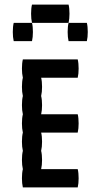

<svg xmlns="http://www.w3.org/2000/svg" viewBox="-20 -820 440 840"><path d="M160 -240Q164 -224 164 -200Q164 -177 160 -160Q164 -144 164 -120Q164 -97 160 -80H320Q324 -64 324 -40Q324 -17 320 0H80Q76 -17 76 -40Q76 -64 80 -80Q76 -97 76 -120Q76 -144 80 -160Q76 -177 76 -200Q76 -224 80 -240Q76 -257 76 -280Q76 -304 80 -320Q76 -337 76 -360Q76 -384 80 -400Q76 -417 76 -440Q76 -464 80 -480Q76 -497 76 -520Q76 -544 80 -560H320Q324 -544 324 -520Q324 -497 320 -480H160Q164 -464 164 -440Q164 -417 160 -400Q164 -384 164 -360Q164 -337 160 -320H320Q324 -304 324 -280Q324 -257 320 -240ZM280 -800Q284 -784 284 -760Q284 -737 280 -720H120Q116 -737 116 -760Q116 -784 120 -800ZM120 -720Q124 -704 124 -680Q124 -657 120 -640H40Q36 -657 36 -680Q36 -704 40 -720ZM360 -720Q364 -704 364 -680Q364 -657 360 -640H280Q276 -657 276 -680Q276 -704 280 -720Z"/></svg>

Font: VT323
Style: Regular
Weight: 400
Monospace: yes
Designer: Peter Hull
Version: Version 2.000